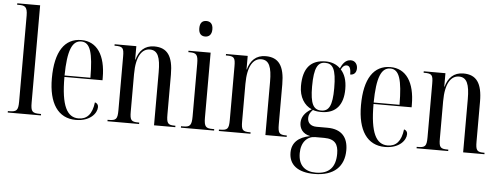

<svg xmlns="http://www.w3.org/2000/svg" viewBox="-59 -926 3468 1331"><g transform="rotate(5 1675.0 -260.5)"><path d="M11 0H242V-10H236C181 -10 170 -19 170 -83V-760H11V-750H23C62 -750 83 -745 83 -680V-83C83 -19 71 -10 17 -10H11Z M485 10C585 10 631 -49 631 -92C631 -108 622 -119 607 -123C597 -39 561 -2 503 -2C423 -2 381 -79 381 -280H646V-298C646 -454 585 -545 476 -545C361 -545 295 -451 295 -263C295 -90 361 10 485 10ZM561 -290H381C383 -465 413 -535 476 -535C539 -535 560 -463 561 -290Z M705 0H925V-10H920C869 -10 860 -20 860 -81V-341C860 -468 901 -521 955 -521C1010 -521 1029 -473 1029 -370V0H1177V-10H1173C1124 -10 1115 -21 1115 -83V-360C1115 -489 1074 -545 984 -545C916 -545 878 -504 861 -442H859V-536H708V-526H713C765 -526 774 -517 774 -456V-83C774 -20 764 -10 711 -10H705Z M1328 -644C1353 -644 1374 -659 1374 -698C1374 -738 1353 -752 1328 -752C1302 -752 1283 -738 1283 -698C1283 -659 1302 -644 1328 -644ZM1216 0H1447V-10H1436C1389 -10 1376 -20 1376 -84V-536H1222V-526H1232C1277 -526 1290 -515 1290 -452V-85C1290 -20 1277 -10 1229 -10H1216Z M1480 0H1700V-10H1695C1644 -10 1635 -20 1635 -81V-341C1635 -468 1676 -521 1730 -521C1785 -521 1804 -473 1804 -370V0H1952V-10H1948C1899 -10 1890 -21 1890 -83V-360C1890 -489 1849 -545 1759 -545C1691 -545 1653 -504 1636 -442H1634V-536H1483V-526H1488C1540 -526 1549 -517 1549 -456V-83C1549 -20 1539 -10 1486 -10H1480Z M2164 239C2303 239 2372 168 2372 56C2372 -31 2329 -88 2228 -88H2152C2113 -88 2089 -109 2089 -144C2089 -164 2097 -182 2117 -202C2135 -195 2157 -193 2176 -193C2280 -193 2328 -259 2328 -365C2328 -428 2312 -469 2285 -499C2296 -520 2307 -530 2323 -530C2344 -530 2353 -512 2353 -469C2382 -469 2396 -489 2396 -516C2396 -544 2379 -568 2349 -568C2311 -568 2291 -535 2278 -506C2252 -532 2217 -545 2177 -545C2073 -545 2020 -486 2020 -360C2020 -284 2056 -228 2108 -206C2059 -178 2039 -143 2039 -106C2039 -67 2061 -30 2114 -20C2031 -4 1988 38 1988 106C1988 191 2051 239 2164 239ZM2174 -203C2120 -203 2097 -244 2097 -364C2097 -496 2123 -535 2173 -535C2226 -535 2251 -500 2251 -365C2251 -243 2228 -203 2174 -203ZM2174 229C2100 229 2052 190 2052 104C2052 27 2095 -16 2149 -16H2211C2288 -16 2311 21 2311 86C2311 176 2270 229 2174 229Z M2636 10C2736 10 2782 -49 2782 -92C2782 -108 2773 -119 2758 -123C2748 -39 2712 -2 2654 -2C2574 -2 2532 -79 2532 -280H2797V-298C2797 -454 2736 -545 2627 -545C2512 -545 2446 -451 2446 -263C2446 -90 2512 10 2636 10ZM2712 -290H2532C2534 -465 2564 -535 2627 -535C2690 -535 2711 -463 2712 -290Z M2856 0H3076V-10H3071C3020 -10 3011 -20 3011 -81V-341C3011 -468 3052 -521 3106 -521C3161 -521 3180 -473 3180 -370V0H3328V-10H3324C3275 -10 3266 -21 3266 -83V-360C3266 -489 3225 -545 3135 -545C3067 -545 3029 -504 3012 -442H3010V-536H2859V-526H2864C2916 -526 2925 -517 2925 -456V-83C2925 -20 2915 -10 2862 -10H2856Z"/></g></svg>

Font: Noto Serif Display ExtraCondensed
Style: Regular
Weight: 400
Width: 2
Designer: Monotype Design Team
Foundry: Monotype Imaging Inc.
Version: Version 2.009